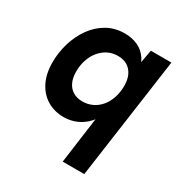

<svg xmlns="http://www.w3.org/2000/svg" viewBox="-165 -627 908 955"><g transform="rotate(30 288.5 -149.5)"><path d="M329 204 375 -133 403 -134Q387 -84 358.5 -52Q330 -20 295 -5Q260 10 222 10Q169 10 127.5 -14.5Q86 -39 62 -86Q38 -133 38 -199Q38 -255 54 -309Q70 -363 101 -407Q132 -451 177 -477Q222 -503 280 -503Q318 -503 352 -488.5Q386 -474 408.5 -440.5Q431 -407 436 -347L409 -361L433 -493H551L453 204ZM263 -104Q295 -104 321.5 -117Q348 -130 367 -153.5Q386 -177 396 -208.5Q406 -240 406 -276Q406 -311 394 -336Q382 -361 360 -375Q338 -389 306 -389Q273 -389 247 -375.5Q221 -362 202 -338.5Q183 -315 173 -284Q163 -253 163 -217Q163 -182 175 -156.5Q187 -131 209.5 -117.5Q232 -104 263 -104Z"/></g></svg>

Font: Hanken Grotesk
Style: Bold Italic
Weight: 700
Italic angle: -8°
Designer: Alfredo Marco Pradil
Foundry: Hanken Design Co.
Version: Version 3.013